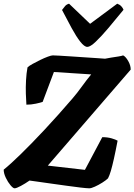

<svg xmlns="http://www.w3.org/2000/svg" viewBox="-35 -1020 728 1040"><path d="M44 0Q36 0 22 -16.5Q8 -33 -3.5 -57Q-15 -81 -15 -101Q20 -129 77 -184.5Q134 -240 206.5 -317.5Q279 -395 358 -487Q383 -516 408.5 -551.5Q434 -587 459 -617L257 -630L196 -468Q185 -464 159.5 -458.5Q134 -453 108 -453Q106 -478 105 -513Q104 -548 106 -585.5Q108 -623 114 -655Q122 -663 141 -673.5Q160 -684 182.5 -695Q205 -706 224 -713Q243 -720 251 -720Q259 -720 286 -718.5Q313 -717 349.5 -714.5Q386 -712 424 -709.5Q462 -707 492 -705Q522 -703 534 -702Q547 -705 567 -708Q587 -711 606 -714Q625 -717 632 -720Q646 -713 659.5 -689.5Q673 -666 673 -643L224 -123L425 -100L519 -277Q548 -277 570 -270.5Q592 -264 602 -258Q591 -200 582 -160Q573 -120 565.5 -94.5Q558 -69 550 -54Q540 -44 519.5 -31Q499 -18 479 -9Q459 0 449 0Q436 0 402 -4Q368 -8 325 -14Q282 -20 239 -26Q196 -32 165 -36.5Q134 -41 125 -42Q102 -26 78 -13Q54 0 44 0ZM438 -766Q422 -766 400 -794Q378 -822 353 -868Q328 -914 301 -966Q310 -978 317.5 -987Q325 -996 339 -1000L453 -891L600 -1000Q614 -995 622.5 -985.5Q631 -976 634 -967Q591 -914 552 -868Q513 -822 483.5 -794Q454 -766 438 -766Z"/></svg>

Font: Texturina 12pt Black
Style: Italic
Weight: 900
Italic angle: -11°
Designer: Guillermo Torres Carreño
Foundry: Omnibus-Type
Version: Version 1.002